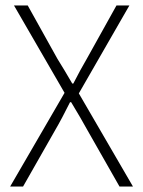

<svg xmlns="http://www.w3.org/2000/svg" viewBox="-20 -679 522 699"><path d="M17 0 215 -341 31 -659H81L189 -465Q203 -443 215 -422.5Q227 -402 243 -375H247Q261 -402 272 -422.5Q283 -443 296 -465L404 -659H451L267 -339L464 0H415L300 -202Q287 -226 272 -251.5Q257 -277 239 -307H235Q220 -277 206.5 -251.5Q193 -226 179 -202L64 0Z"/></svg>

Font: Mada Light
Style: Regular
Weight: 300
Designer: Khaled Hosny
Version: Version 1.5